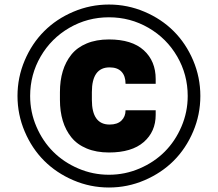

<svg xmlns="http://www.w3.org/2000/svg" viewBox="-20 -813 960 846"><path d="M88.9 -233.4Q57.1 -308.1 57.1 -390.1Q57.1 -472.2 88.9 -546.9Q120.6 -621.6 174.6 -675.5Q228.5 -729.5 303.2 -761.2Q377.9 -793 460 -793Q542 -793 616.7 -761.2Q691.4 -729.5 745.4 -675.5Q799.3 -621.6 831.1 -546.9Q862.8 -472.2 862.8 -390.1Q862.8 -308.1 831.1 -233.4Q799.3 -158.7 745.4 -104.7Q691.4 -50.8 616.7 -18.8Q542 13.2 460 13.2Q377.9 13.2 303.2 -18.8Q228.5 -50.8 174.6 -104.7Q120.6 -158.7 88.9 -233.4ZM112.8 -390.1Q112.8 -319.3 140.4 -255.1Q168 -190.9 214.4 -144.5Q260.7 -98.1 325 -70.6Q389.2 -43 460 -43Q530.8 -43 595 -70.6Q659.2 -98.1 705.6 -144.5Q752 -190.9 779.5 -255.1Q807.1 -319.3 807.1 -390.1Q807.1 -484.4 760.7 -564.2Q714.4 -644 634.3 -690.4Q554.2 -736.8 460 -736.8Q365.7 -736.8 285.6 -690.4Q205.6 -644 159.2 -564.2Q112.8 -484.4 112.8 -390.1ZM462.9 -264.2Q497.1 -264.2 515.1 -281.7Q533.2 -299.3 533.2 -327.1H666V-307.1Q666 -232.9 613.3 -187Q560.5 -141.1 460 -141.1Q404.3 -141.1 362.1 -158.7Q319.8 -176.3 294.4 -208Q269 -239.7 256.6 -281Q244.1 -322.3 244.1 -373V-407.2Q244.1 -458 256.6 -499.3Q269 -540.5 294.4 -572.3Q319.8 -604 362.1 -621.6Q404.3 -639.2 460 -639.2Q561 -639.2 613.5 -591.6Q666 -543.9 666 -464.8V-443.8H533.2Q533.2 -478 515.4 -497.1Q497.6 -516.1 462.9 -516.1Q384.8 -516.1 384.8 -407.2V-373Q384.8 -264.2 462.9 -264.2Z"/></svg>

Font: Cooper Hewitt
Style: Bold Italic
Weight: 712
Designer: Village Type and Design LLC
Foundry: Cooper Hewitt Smithsonian Design Museum
Version: 1.000